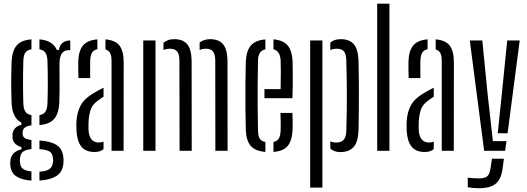

<svg xmlns="http://www.w3.org/2000/svg" viewBox="-20 -820 2865 1044"><path d="M151 162Q98.5 158.5 69 139Q39.5 119.5 36.5 80.5Q36 74.5 35.5 69.2Q35 64 36 58Q37.5 29.5 54.8 13.2Q72 -3 96.5 -7.5V-20Q50.5 -34.5 48 -71.5Q47.5 -80.5 48 -89Q49 -109 63 -123.5Q77 -138 96 -140.5V-153.5Q46.5 -178.5 43 -262Q41.5 -305 41 -337Q40.5 -369 41 -402.8Q41.5 -436.5 43 -484Q46 -544 70.8 -573Q95.5 -602 151 -606V-552Q128.5 -548.5 118.2 -534.2Q108 -520 107 -490.5Q103.5 -366.5 107 -255.5Q108.5 -226 118.8 -211.8Q129 -197.5 151 -194V-138.5Q103 -132.5 103 -100V-94Q103 -77.5 113.8 -69.8Q124.5 -62 151 -59V-9Q124.5 -7.5 107.5 3.2Q90.5 14 89 41.5Q87 52.5 89 63Q90.5 89.5 107.5 99.8Q124.5 110 151 112ZM194.5 -140V-194Q216 -197.5 226.2 -211.8Q236.5 -226 238 -255.5Q242 -366.5 238 -490.5Q236.5 -520 226.5 -534Q216.5 -548 194.5 -552V-606Q267.5 -600 289 -548.5H301Q303 -572.5 319.5 -586.2Q336 -600 362 -600V-547H352Q303.5 -547 303.5 -472V-446.5Q303.5 -410 303.8 -382Q304 -354 303.8 -326Q303.5 -298 302.5 -262Q299.5 -202 274.5 -173.2Q249.5 -144.5 194.5 -140ZM194.5 161.5V113.5Q226.5 112 246 101.2Q265.5 90.5 268 61.5Q270.5 52.5 268 40.5Q265.5 11 246.2 2Q227 -7 194.5 -9V-56Q255.5 -52.5 288.2 -31.2Q321 -10 325 39.5Q326 51.5 325 65.5Q321 117 285 138Q249 159 194.5 161.5Z M406.5 -395.5Q406 -414.5 405.5 -440.5Q405 -466.5 405.5 -486Q407.5 -544 431.5 -572.8Q455.5 -601.5 509.5 -606V-552.5Q491 -549 481.5 -535.2Q472 -521.5 470.5 -492.5Q470 -474.5 470 -446.2Q470 -418 470.5 -395.5ZM586.5 0V-490.5Q586.5 -516.5 579 -531.2Q571.5 -546 553.5 -551V-606Q609 -601 631 -570.5Q653 -540 652.5 -477.5L652 0ZM396 -106.5Q395.5 -119.5 395.2 -132.2Q395 -145 395.5 -157.5Q398.5 -210.5 419.5 -248.5Q440.5 -286.5 496.5 -318Q507.5 -324.5 519.2 -330.8Q531 -337 543 -343V-294Q535.5 -289.5 527.5 -284Q519.5 -278.5 510.5 -271.5Q481 -250 472 -220.8Q463 -191.5 461.5 -157.5Q461 -149 461 -136.2Q461 -123.5 461.5 -110.5Q466.5 -45 517.5 -45Q532 -45 543 -50V-9Q524.5 6.5 495 6.5Q446.5 6.5 423.2 -21.8Q400 -50 396 -106.5Z M1151 0 1150.5 -492.5Q1149.5 -526 1137.8 -540.5Q1126 -555 1099.5 -555Q1080 -555 1065.5 -548V-589Q1076.5 -597.5 1090.8 -602.2Q1105 -607 1122.5 -607Q1170 -607 1193 -579.5Q1216 -552 1217 -488L1217.5 0ZM956.5 0 955.5 -492.5Q955 -526 943 -540.5Q931 -555 904.5 -555Q884.5 -555 869 -548V-587.5Q880 -596.5 894 -601.8Q908 -607 928 -607Q975 -607 998 -579.5Q1021 -552 1022 -488L1022.5 0ZM759 0V-600H825.5V0Z M1418 -286V-335.5H1506Q1507 -388.5 1507 -430.5Q1507 -472.5 1506 -492.5Q1502.5 -543.5 1467 -552V-606Q1519.5 -601.5 1543.8 -573.2Q1568 -545 1571 -486Q1571.5 -463 1572 -408.5Q1572.5 -354 1570 -286ZM1316.5 -115Q1315 -169 1314.5 -234Q1314 -299 1314.5 -364Q1315 -429 1316.5 -484Q1319.5 -544 1344.2 -572.8Q1369 -601.5 1423 -605.5V-552Q1384 -543.5 1383 -492.5Q1381.5 -421 1381 -361Q1380.5 -301 1381 -240.8Q1381.5 -180.5 1383 -109Q1383.5 -79.5 1392.8 -65.5Q1402 -51.5 1423 -48V6Q1368 1.5 1343.2 -27Q1318.5 -55.5 1316.5 -115ZM1467 6V-48Q1486.5 -52 1495.5 -66Q1504.5 -80 1506 -109Q1506.5 -128 1506.5 -152Q1506.5 -176 1505 -206H1570Q1571 -183.5 1571.2 -159Q1571.5 -134.5 1571 -115Q1568 -55 1544.5 -26.5Q1521 2 1467 6Z M1776 -51.5Q1789.5 -45 1808.5 -45Q1835 -45 1848.5 -59.8Q1862 -74.5 1863 -107.5Q1866.5 -216.5 1866 -310.2Q1865.5 -404 1863 -492.5Q1862 -526 1850.2 -540.5Q1838.5 -555 1812 -555Q1791 -555 1776 -547.5V-588.5Q1786.5 -597.5 1800 -602.2Q1813.5 -607 1833.5 -607Q1880.5 -607 1904 -579.5Q1927.5 -552 1929.5 -488Q1930.5 -454 1931 -406.5Q1931.5 -359 1931.5 -306.5Q1931.5 -254 1931 -203.5Q1930.5 -153 1929.5 -112Q1927.5 -48.5 1902.8 -20.8Q1878 7 1830.5 7Q1797.5 7 1776 -12ZM1666.5 200V-600H1733V200Z M2031 0V-800H2097.5V0Z M2202 -395.5Q2201.5 -414.5 2201 -440.5Q2200.5 -466.5 2201 -486Q2203 -544 2227 -572.8Q2251 -601.5 2305 -606V-552.5Q2286.5 -549 2277 -535.2Q2267.5 -521.5 2266 -492.5Q2265.5 -474.5 2265.5 -446.2Q2265.5 -418 2266 -395.5ZM2382 0V-490.5Q2382 -516.5 2374.5 -531.2Q2367 -546 2349 -551V-606Q2404.5 -601 2426.5 -570.5Q2448.5 -540 2448 -477.5L2447.5 0ZM2191.5 -106.5Q2191 -119.5 2190.8 -132.2Q2190.5 -145 2191 -157.5Q2194 -210.5 2215 -248.5Q2236 -286.5 2292 -318Q2303 -324.5 2314.8 -330.8Q2326.5 -337 2338.5 -343V-294Q2331 -289.5 2323 -284Q2315 -278.5 2306 -271.5Q2276.5 -250 2267.5 -220.8Q2258.5 -191.5 2257 -157.5Q2256.5 -149 2256.5 -136.2Q2256.5 -123.5 2257 -110.5Q2262 -45 2313 -45Q2327.5 -45 2338.5 -50V-9Q2320 6.5 2290.5 6.5Q2242 6.5 2218.8 -21.8Q2195.5 -50 2191.5 -106.5Z M2612.5 0 2534.5 -600H2602.5L2631.5 -307.5L2660 -52.5H2734L2726.5 0ZM2686.5 -95.5 2708.5 -307.5 2738 -600H2806L2740 -95.5ZM2584 203.5Q2552.5 203.5 2523.5 198V146Q2535.5 147.5 2551.5 148.8Q2567.5 150 2583 150Q2618.5 150 2631.2 136.8Q2644 123.5 2648.5 88L2655 43H2720L2714 88Q2707.5 149.5 2678.2 176.5Q2649 203.5 2584 203.5Z"/></svg>

Font: Big Shoulders Stencil Display
Style: Regular
Weight: 400
Designer: Patric King
Foundry: XO Type Co
Version: Version 1.000